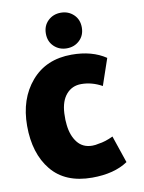

<svg xmlns="http://www.w3.org/2000/svg" viewBox="-105 -1048 859 1147"><g transform="rotate(-10 324.0 -474.5)"><path d="M577 -29Q494 27 360 27Q197 27 113.5 -75Q30 -177 30 -345Q30 -508 120 -613Q210 -718 365 -718Q489 -718 572 -662L517 -501Q456 -535 391 -535Q336 -535 301 -495Q266 -455 262 -381Q260 -338 264 -309Q271 -244 303.5 -202.5Q336 -161 394 -161Q413 -161 433 -166Q473 -171 521 -194ZM422.5 -790Q391 -760 345 -760Q299 -760 267.5 -790Q236 -820 236 -868Q236 -916 267.5 -946Q299 -976 345 -976Q391 -976 422.5 -946Q454 -916 454 -868Q454 -820 422.5 -790Z"/></g></svg>

Font: Repo
Style: ExtraBlack
Weight: 1000
Designer: Stefan Peev
Foundry: Context Ltd
Version: Version 001.000